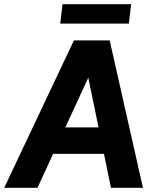

<svg xmlns="http://www.w3.org/2000/svg" viewBox="-46 -892 735 912"><path d="M-26 0 305 -700H455L132 0ZM168 -161 183 -287H505L490 -161ZM481 0 337 -700H475L633 0ZM240 -780 251 -872H577L566 -780Z"/></svg>

Font: Inclusive Sans
Style: Italic
Weight: 400
Italic angle: -7°
Designer: Olivia King
Foundry: Olivia King
Version: Version 2.004